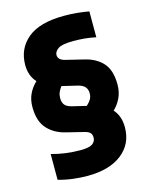

<svg xmlns="http://www.w3.org/2000/svg" viewBox="-115 -823 708 907"><g transform="rotate(-15 239.5 -369.0)"><path d="M200 10.5Q165 10.5 128.8 6Q92.5 1.5 57.5 -8.5V-134.5Q125 -115.5 198.5 -115.5Q241.5 -115.5 257.5 -127Q273.5 -138.5 273.5 -157.5Q273.5 -173 265.8 -180.8Q258 -188.5 241.5 -193L150.5 -215.5Q96.5 -229 64 -265.8Q31.5 -302.5 31.5 -371Q31.5 -407 45 -435Q58.5 -463 81.5 -484.5Q50 -519 50 -571Q50 -651.5 108.8 -700.2Q167.5 -749 287.5 -749Q320.5 -749 351 -746Q381.5 -743 408.5 -738V-611.5Q381 -617.5 354 -620Q327 -622.5 299.5 -622.5Q243 -622.5 224 -609Q205 -595.5 205 -579Q205 -555 238 -546.5L328.5 -524.5Q384.5 -511 416 -475.2Q447.5 -439.5 447.5 -370Q447.5 -334 434 -305.5Q420.5 -277 398 -255.5Q429 -221.5 429 -166Q429 -85 368 -37.2Q307 10.5 200 10.5ZM212.5 -326.5 281 -310Q298 -325.5 304 -337.8Q310 -350 310 -364Q310 -382 300.5 -394.2Q291 -406.5 267 -413L189.5 -431.5Q179.5 -418 174.2 -405.5Q169 -393 169 -377.5Q169 -357 178.5 -344.8Q188 -332.5 212.5 -326.5Z"/></g></svg>

Font: Encode Sans Cnd XBd
Style: Regular
Weight: 800
Width: 3
Designer: Multiple Designers
Foundry: Impallari Type
Version: Version 3.002; ttfautohint (v1.8.3) -l 8 -r 50 -G 200 -x 14 